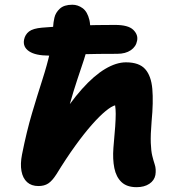

<svg xmlns="http://www.w3.org/2000/svg" viewBox="-20 -780 759 812"><path d="M142.6 6.8Q112.8 6.8 94.6 -9.7Q76.4 -26.2 70.8 -56.5Q65.2 -86.8 73.2 -127Q92.6 -224.6 115.6 -301.8Q138.6 -379 159 -442.3Q179.4 -505.6 191.4 -559Q199.6 -595.8 201.5 -620.6Q203.4 -645.4 204.5 -665.4Q205.6 -685.4 210.2 -705.4Q215 -726.6 233 -743.3Q251 -760 286 -760Q309.2 -760 329.4 -745.4Q349.6 -730.8 358.1 -695.4Q366.6 -660 353.4 -596.4Q347.4 -565 335 -527.6Q322.6 -490.2 306.7 -442.8Q290.8 -395.4 274.1 -335.6Q257.4 -275.8 242 -200.4L220.8 -259.2Q275.8 -346.6 326.7 -403.5Q377.6 -460.4 424.6 -488.4Q471.6 -516.4 512.8 -516.4Q568.4 -516.4 593.9 -487.8Q619.4 -459.2 624.2 -403.9Q629 -348.6 621.2 -267.2Q616.4 -209.6 617.7 -175.4Q619 -141.2 623.9 -121.3Q628.8 -101.4 634.2 -85Q637.8 -74.8 638.4 -63.1Q639 -51.4 637.2 -40Q632.8 -16.8 611.5 -2.6Q590.2 11.6 557.4 11.6Q516.6 11.6 493.9 -9.9Q471.2 -31.4 463.6 -69Q456 -106.6 459.6 -154.2Q465 -211.6 467.2 -245.1Q469.4 -278.6 469.4 -298.4Q469.4 -318.2 466.8 -334.6Q451.4 -330.6 426.3 -310Q401.2 -289.4 368.7 -252.7Q336.2 -216 298.2 -163.4Q260.2 -110.8 219 -43.6Q200.8 -15 184 -4.1Q167.2 6.8 142.6 6.8ZM187.6 -544.8Q130.2 -544.8 103 -563.1Q75.8 -581.4 81.8 -612.4Q86.2 -634 102.7 -646.8Q119.2 -659.6 157.4 -663Q233.6 -669.8 311.8 -672.2Q390 -674.6 466.8 -674.6Q522.4 -674.6 543.7 -653.8Q565 -633 559.8 -607.8Q555.4 -582.8 533.1 -567.6Q510.8 -552.4 475.6 -552.4Q389.2 -552.4 332.5 -550.7Q275.8 -549 241.5 -546.9Q207.2 -544.8 187.6 -544.8Z"/></svg>

Font: Shantell Sans Light
Style: Italic
Weight: 300
Italic angle: -11°
Designer: Stephen Nixon, Anya Danilova, Shantell Martin
Foundry: Arrow Type
Version: Version 1.008;[ac192a2d6]